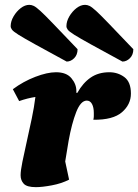

<svg xmlns="http://www.w3.org/2000/svg" viewBox="-20 -760 570 792"><path d="M128 12Q91 12 78 -2Q65 -16 65 -37Q65 -56 72.5 -93Q80 -130 90.5 -176.5Q101 -223 111 -271Q121 -319 126 -360Q93 -355 59 -343L33 -392Q76 -424 125.5 -443Q175 -462 211 -462Q254 -462 274.5 -437.5Q295 -413 295 -385V-377H299Q322 -418 354 -440Q386 -462 431 -462Q466 -462 493 -442Q520 -422 520 -374Q520 -329 483 -297Q446 -265 365 -266Q367 -274 367 -281Q367 -288 367 -294Q367 -317 359.5 -331Q352 -345 338 -345Q313 -345 294.5 -298Q276 -251 263 -179L249 -94L265 -19Q234 -3 194 4.5Q154 12 128 12ZM255 -506Q172 -551 125 -577Q78 -603 56.5 -616.5Q35 -630 29.5 -637.5Q24 -645 24 -652Q24 -672 36 -692.5Q48 -713 65.5 -726.5Q83 -740 101 -740Q110 -740 119.5 -735.5Q129 -731 147.5 -714Q166 -697 201.5 -660Q237 -623 300 -557Q300 -534 286 -520Q272 -506 255 -506ZM485 -506Q402 -551 355 -577Q308 -603 286.5 -616.5Q265 -630 259.5 -637.5Q254 -645 254 -652Q254 -672 266 -692.5Q278 -713 295.5 -726.5Q313 -740 331 -740Q340 -740 349.5 -735.5Q359 -731 377.5 -714Q396 -697 431.5 -660Q467 -623 530 -557Q530 -534 516 -520Q502 -506 485 -506Z"/></svg>

Font: Petrona Black
Style: Italic
Weight: 900
Italic angle: -9°
Designer: Ringo R. Seeber
Foundry: Ringo R. Seeber
Version: Version 2.001; ttfautohint (v1.8.3)